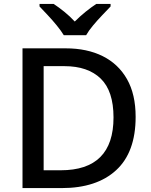

<svg xmlns="http://www.w3.org/2000/svg" viewBox="-20 -961 773 981"><path d="M673 -364Q673 -183 573.5 -91.5Q474 0 295 0H95V-714H316Q425 -714 505 -674Q585 -634 629 -556.5Q673 -479 673 -364ZM560 -361Q560 -496 494.5 -559.5Q429 -623 309 -623H203V-91H290Q560 -91 560 -361ZM306 -781Q292 -804 270 -831Q248 -858 224 -883.5Q200 -909 182 -928V-941H254Q280 -924 308.5 -901Q337 -878 362 -851Q389 -878 417.5 -901Q446 -924 472 -941H545V-928Q527 -909 502.5 -883.5Q478 -858 455.5 -831Q433 -804 420 -781Z"/></svg>

Font: Noto Sans Sinhala Medium
Style: Regular
Weight: 500
Designer: Jelle Bosma - Monotype Design Team
Foundry: Monotype Imaging Inc.
Version: Version 2.006; ttfautohint (v1.8.4.7-5d5b)